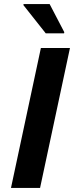

<svg xmlns="http://www.w3.org/2000/svg" viewBox="-20 -924 364 944"><path d="M34 0 181 -688H324L177 0ZM205 -760 95 -899 96 -904H224L296 -766L295 -760Z"/></svg>

Font: Saira Thin SemiBold
Style: Italic
Weight: 600
Italic angle: -12°
Version: Version 1.101